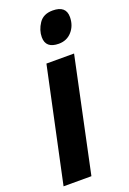

<svg xmlns="http://www.w3.org/2000/svg" viewBox="-157 -816 584 868"><g transform="rotate(-20 135.5 -382.0)"><path d="M280 -710Q280 -764 216 -764Q171 -764 150 -732.5Q129 -701 129 -667Q129 -613 192 -613Q231 -613 255.5 -641Q280 -669 280 -710ZM125 0 241 -548H108L-9 0Z"/></g></svg>

Font: Noto Sans UI Condensed ExtraBold
Style: Italic
Weight: 800
Width: 3
Designer: Monotype Design Team
Foundry: Monotype Imaging Inc.
Version: 1.001